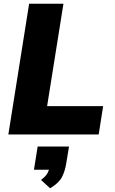

<svg xmlns="http://www.w3.org/2000/svg" viewBox="-20 -725 618 1035"><path d="M25 0 137 -705H322L234 -153H536L512 0ZM250 290 201 245Q219 232 229 219Q239 206 244 190H163L183 65H352L338 150Q331 197 314 229.5Q297 262 250 290Z"/></svg>

Font: Mulish Black
Style: Italic
Weight: 900
Italic angle: -9°
Designer: Vernon Adams
Foundry: Vernon Adams
Version: Version 3.603; ttfautohint (v1.8.3)